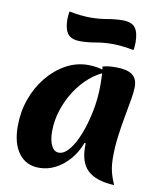

<svg xmlns="http://www.w3.org/2000/svg" viewBox="-92 -889 832 995"><g transform="rotate(10 324.0 -391.5)"><path d="M388 -156Q369 -105 336.5 -67.5Q304 -30 263.5 -9Q223 12 178 12Q109 12 70.5 -39.5Q32 -91 32 -182Q32 -257 56 -324.5Q80 -392 123 -444.5Q166 -497 221 -527Q276 -557 338 -557Q365 -557 392.5 -551.5Q420 -546 439 -537Q393 -521 351.5 -485.5Q310 -450 279 -402Q248 -354 230 -298.5Q212 -243 212 -186Q212 -139 226 -111Q240 -83 265 -83Q293 -83 320 -116Q347 -149 368.5 -204.5Q390 -260 403.5 -327.5Q417 -395 417 -464Q417 -493 415.5 -518.5Q414 -544 411 -562Q429 -567 444 -568.5Q459 -570 482 -570Q540 -570 567 -550Q594 -530 594 -487Q594 -462 587 -421Q580 -380 570.5 -329Q561 -278 553.5 -221.5Q546 -165 546 -110Q546 -68 553 -37Q560 -6 577 33Q481 28 437.5 -12.5Q394 -53 394 -137Q394 -146 394 -149Q394 -152 395 -155ZM274 -671Q226 -671 207.5 -696.5Q189 -722 189 -773Q189 -783 190.5 -795Q192 -807 193 -813Q225 -807 253 -804Q281 -801 304 -801Q350 -801 392.5 -808.5Q435 -816 473 -816Q521 -816 539.5 -791Q558 -766 558 -714Q558 -704 557 -691.5Q556 -679 554 -674Q522 -680 494 -683Q466 -686 442 -686Q397 -686 354.5 -678.5Q312 -671 274 -671Z"/></g></svg>

Font: Merienda ExtraBold
Style: Regular
Weight: 800
Designer: Eduardo Rodriguez Tunni
Foundry: Eduardo Rodriguez Tunni
Version: Version 2.001